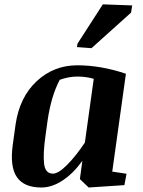

<svg xmlns="http://www.w3.org/2000/svg" viewBox="-20 -835 647 866"><path d="M218.8 -51.8Q243.2 -51.8 282.2 -90.8Q321.3 -129.9 362.8 -191.9L402.8 -479.5Q368.2 -489.7 329.1 -489.7Q290 -489.7 249.5 -475.1Q210.4 -401.4 194.3 -289.1L185.5 -225.1Q173.8 -143.6 178.7 -97.7Q183.6 -51.8 218.8 -51.8ZM166.5 10.7Q88.4 10.7 56.2 -36.1Q23.9 -83 37.6 -182.1L50.3 -273.9Q68.4 -397 145.5 -468.8Q222.7 -540.5 328.6 -540.5Q434.6 -540.5 547.9 -502.4L486.3 -61L550.8 -51.3L541 0L379.9 10.7L340.3 -27.3L351.6 -109.9Q311.5 -53.7 263.2 -21.5Q214.8 10.7 166.5 10.7ZM329.6 -638.2 443.8 -815.4 576.2 -810.5 571.3 -778.3 392.6 -617.7 327.1 -622.6Z"/></svg>

Font: NoticiaText-BoldItalic
Style: Bold Italic
Weight: 700
Italic angle: -8°
Designer: JM Sole
Foundry: JM Sole
Version: Version 1.003